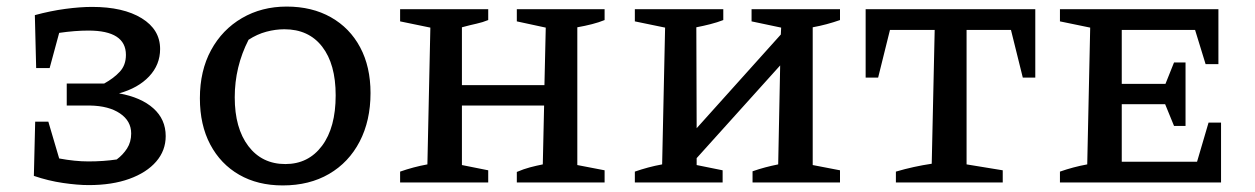

<svg xmlns="http://www.w3.org/2000/svg" viewBox="-20 -555 3817 584"><path d="M83 -20 87 -185H127L160 -73Q208 -64 249 -64Q295 -64 335 -70Q354 -84 366.5 -103.5Q379 -123 379 -149Q379 -187 345 -210Q311 -233 254 -234H183V-301H297Q326 -317 344.5 -337Q363 -357 363 -388Q363 -462 249 -462Q208 -462 160 -455L131 -348H90L86 -509Q134 -522 179 -528Q224 -534 260 -534Q355 -534 411 -499.5Q467 -465 467 -406Q467 -358 433.5 -322.5Q400 -287 342 -271Q409 -259 446.5 -225.5Q484 -192 484 -141Q484 -97 455 -63.5Q426 -30 373.5 -11Q321 8 250 8Q216 8 171.5 1.5Q127 -5 83 -20Z M840 9Q764 9 707.5 -23.5Q651 -56 619.5 -115.5Q588 -175 588 -256Q588 -340 622 -402.5Q656 -465 716 -500Q776 -535 852 -535Q929 -535 986.5 -502.5Q1044 -470 1075.5 -411Q1107 -352 1107 -272Q1107 -188 1074 -124.5Q1041 -61 981 -26Q921 9 840 9ZM848 -56Q918 -56 959.5 -111.5Q1001 -167 1001 -265Q1001 -360 960 -413Q919 -466 845 -466Q818 -466 790 -458.5Q762 -451 736 -434Q694 -352 694 -259Q694 -165 735.5 -110.5Q777 -56 848 -56Z M1197 0V-33Q1217 -40 1237.5 -45.5Q1258 -51 1280 -55L1289 -471L1197 -490V-527H1465V-494Q1448 -487 1429.5 -483Q1411 -479 1385 -472V-296H1636L1640 -471L1552 -490V-527H1819V-494Q1802 -487 1780.5 -481.5Q1759 -476 1736 -472V-53L1819 -37V0H1552V-32Q1573 -41 1592 -46Q1611 -51 1631 -55L1635 -234H1385V-53L1465 -37V0Z M1911 0V-33Q1931 -40 1951.5 -45.5Q1972 -51 1994 -55L2003 -471L1911 -490V-527H2180V-494Q2162 -487 2140.5 -481.5Q2119 -476 2098 -472L2099 -165L2355 -450L2356 -471L2266 -490V-527H2535V-494Q2515 -487 2494.5 -481.5Q2474 -476 2452 -472V-53L2535 -37V0H2269V-34Q2289 -41 2308 -46Q2327 -51 2347 -55L2353 -356L2099 -74V-53L2178 -37V0Z M3129 -527V-319H3091L3055 -464H2920V-55L3030 -37V0H2705V-33Q2732 -41 2759.5 -47Q2787 -53 2814 -57L2823 -464H2687L2651 -319H2613V-527Z M3656 -182H3694V0H3204V-33Q3224 -40 3244.5 -45.5Q3265 -51 3287 -55L3296 -471L3204 -490V-527H3686V-360H3647L3615 -464H3392V-300H3525L3551 -365H3586V-172H3551L3524 -238H3392V-63H3621Z"/></svg>

Font: Piazzolla SC Medium
Style: Regular
Weight: 500
Designer: Juan Pablo del Peral
Foundry: Huerta Tipografica
Version: Version 1.330